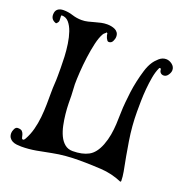

<svg xmlns="http://www.w3.org/2000/svg" viewBox="-129 -840 939 966"><g transform="rotate(20 340.0 -357.0)"><path d="M154 -696Q171 -696 187.5 -700Q204 -704 219.5 -708.5Q235 -713 251 -716.5Q267 -720 283 -720Q294 -720 305 -718Q316 -716 325.5 -711.5Q335 -707 341 -698.5Q347 -690 347 -677Q347 -665 340.5 -652Q334 -639 320 -639Q315 -639 311.5 -643.5Q308 -648 305 -654.5Q302 -661 300.5 -667.5Q299 -674 299 -678L294 -681Q291 -676 286.5 -673Q282 -670 279 -665Q266 -643 257.5 -606Q249 -569 243.5 -527.5Q238 -486 235.5 -447Q233 -408 233 -381Q233 -366 234.5 -351Q236 -336 236 -321Q236 -305 236.5 -279Q237 -253 240 -224Q243 -195 249 -166Q255 -137 266 -113.5Q277 -90 294.5 -75.5Q312 -61 337 -61Q388 -61 421.5 -79Q455 -97 475 -148Q486 -177 491 -206Q496 -235 497.5 -264.5Q499 -294 499.5 -323.5Q500 -353 503 -383Q505 -407 509 -438Q513 -469 520 -500.5Q527 -532 536 -561.5Q545 -591 558 -611Q568 -627 585 -642Q602 -657 622 -657Q639 -657 654.5 -645Q670 -633 670 -615Q670 -603 660.5 -589Q651 -575 637 -575Q627 -575 620.5 -581.5Q614 -588 614 -598L611 -604H607Q605 -604 604 -602Q603 -600 602 -598Q592 -576 586.5 -545Q581 -514 578 -480.5Q575 -447 574.5 -415Q574 -383 574 -359Q574 -283 586.5 -205Q599 -127 614 -52Q616 -40 617.5 -27.5Q619 -15 619 -3L617 1H614Q561 -22 502 -25.5Q443 -29 386 -29Q351 -29 314.5 -26Q278 -23 243 -16Q205 -8 165 -1Q125 6 87 6Q75 6 62 4.5Q49 3 39 -2Q29 -7 22.5 -16.5Q16 -26 16 -41Q16 -50 22 -63Q28 -76 39 -76Q56 -76 62.5 -69Q69 -62 71.5 -53Q74 -44 75.5 -37Q77 -30 83 -30Q87 -30 89.5 -33.5Q92 -37 94 -40Q110 -69 118.5 -101.5Q127 -134 130.5 -168.5Q134 -203 134.5 -237.5Q135 -272 135 -304Q135 -326 136.5 -347.5Q138 -369 138 -391Q138 -406 138 -433.5Q138 -461 136.5 -493.5Q135 -526 130 -560Q125 -594 115.5 -621.5Q106 -649 91 -666.5Q76 -684 53 -684Q50 -684 50 -679Q50 -666 51 -657Q52 -648 41 -638L38 -637Q10 -646 10 -673Q10 -693 21.5 -702.5Q33 -712 53 -712Q78 -712 103 -704Q128 -696 154 -696Z"/></g></svg>

Font: Hoc Opus
Style: Regular
Weight: 400
Version: Version 1.001